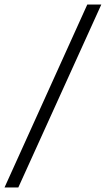

<svg xmlns="http://www.w3.org/2000/svg" viewBox="-31 -727 468 849"><path d="M50 102H-11L355 -707H417Z"/></svg>

Font: Hind Vadodara Light
Style: Regular
Weight: 300
Designer: Hitesh Malaviya
Foundry: Indian Type Foundry
Version: Version 1.000;PS 1.0;hotconv 1.0.86;makeotf.lib2.5.63406; tt